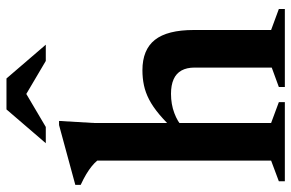

<svg xmlns="http://www.w3.org/2000/svg" viewBox="-177 -745 922 608"><g transform="rotate(-90 284.0 -441.0)"><path d="M312.5 -19 374 -41.5V-286Q374 -310.5 364.8 -327.2Q355.5 -344 337 -352.2Q318.5 -360.5 291 -360.5Q258 -360.5 230 -350Q202 -339.5 186.5 -324L168.5 -342Q199.5 -375.5 224.8 -396.8Q250 -418 272.8 -429.8Q295.5 -441.5 318 -446.2Q340.5 -451 365.5 -451Q430.5 -451 461.8 -411.5Q493 -372 493 -288.5V-43.5L559.5 -19V0H312.5ZM264.5 0H14V-19L79.5 -43.5V-594Q72 -603 61.5 -611.5Q51 -620 36.5 -628.8Q22 -637.5 2.5 -646.5V-663.5L192 -715H205L198.5 -603.5V-43.5L264.5 -19ZM279 -825.5H302L186 -757H134.5L241.5 -881.5H339.5L446.5 -757H395Z"/></g></svg>

Font: Newsreader 24pt SemiBold
Style: Regular
Weight: 600
Designer: Hugues Gentile
Foundry: Production Type
Version: Version 1.003